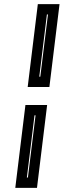

<svg xmlns="http://www.w3.org/2000/svg" viewBox="-20 -694 308 929"><path d="M222 -298 265 -649 268 -674H243H188H163L160 -649L117 -298L114 -273H139H194H219L222 -298ZM175 -323H170L207 -624H212L175 -323ZM162 190 205 -161 208 -186H183H128H103L100 -161L57 190L54 215H79H134H159L162 190ZM115 165H110L147 -136H152L115 165Z"/></svg>

Font: Gamestation Text Outline
Style: Italic
Weight: 400
Designer: Jonas Hecksher
Foundry: Jonas Hecksher, Playtypeª, e-types AS
Version: Version 1.003